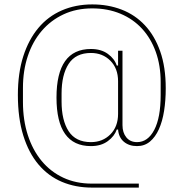

<svg xmlns="http://www.w3.org/2000/svg" viewBox="-20 -730 832 870"><path d="M609 120H396Q322 120 260.5 94Q199 68 154.5 15.5Q110 -37 85.5 -116Q61 -195 61 -300Q61 -399 85.5 -475Q110 -551 154 -603.5Q198 -656 260.5 -683Q323 -710 398 -710Q470 -710 531 -686.5Q592 -663 636.5 -615.5Q681 -568 706 -497Q731 -426 731 -330Q731 -275 723.5 -227.5Q716 -180 700 -144.5Q684 -109 659.5 -88.5Q635 -68 601 -68Q565 -68 541.5 -87.5Q518 -107 515 -143H509Q499 -113 468.5 -90.5Q438 -68 392 -68Q236 -68 236 -288Q236 -508 392 -508Q438 -508 468.5 -486Q499 -464 509 -433H515V-500H535V-163Q535 -129 552.5 -107.5Q570 -86 601 -86Q650 -86 679 -141.5Q708 -197 708 -299V-358Q708 -433 686 -494.5Q664 -556 623.5 -600Q583 -644 525.5 -668Q468 -692 398 -692Q326 -692 268 -665Q210 -638 169 -590Q128 -542 106 -476Q84 -410 84 -332V-268Q84 -186 106 -118Q128 -50 168.5 -1Q209 48 266.5 75Q324 102 396 102H609ZM392 -86Q445 -86 480 -121Q515 -156 515 -214V-362Q515 -420 480 -455Q445 -490 392 -490Q323 -490 291 -440.5Q259 -391 259 -306V-270Q259 -185 291 -135.5Q323 -86 392 -86Z"/></svg>

Font: IBM Plex Sans Cond Thin
Style: Regular
Weight: 100
Width: 3
Designer: Mike Abbink, Paul van der Laan, Pieter van Rosmalen
Foundry: Bold Monday
Version: Version 1.3